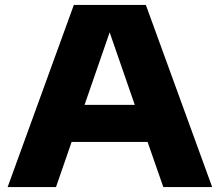

<svg xmlns="http://www.w3.org/2000/svg" viewBox="-20 -760 892 780"><path d="M11 0 280 -740H572.5L842 0H643.5L579.5 -183.5H271L207.5 0ZM323.5 -334H527.5L425.5 -628.5Z"/></svg>

Font: Encode Sans Expanded ExtraBold
Style: Regular
Weight: 800
Width: 7
Designer: Multiple Designers
Foundry: Impallari Type
Version: Version 3.000; ttfautohint (v1.8.3) -l 8 -r 50 -G 200 -x 14 